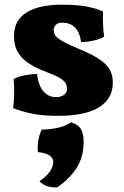

<svg xmlns="http://www.w3.org/2000/svg" viewBox="-20 -487 533 822"><path d="M421 -438Q420 -411 421 -383.5Q422 -356 426 -330Q409 -320 382 -313.5Q355 -307 327 -307Q324 -331 315 -349.5Q306 -368 289 -379Q272 -390 245 -390Q229 -390 219.5 -381Q210 -372 210 -358Q210 -347 216 -336.5Q222 -326 243.5 -313Q265 -300 310 -281Q369 -257 402 -235.5Q435 -214 449 -190Q463 -166 463 -134Q463 -87 436 -55Q409 -23 357 -7Q305 9 230 9Q166 9 122 0.5Q78 -8 36 -24Q39 -45 40 -67.5Q41 -90 40.5 -111Q40 -132 38 -148Q56 -159 85 -164.5Q114 -170 139 -170Q144 -121 166 -96Q188 -71 219 -71Q239 -71 253 -80Q267 -89 267 -107Q267 -121 260 -132Q253 -143 234.5 -154Q216 -165 181 -178Q141 -193 109 -212Q77 -231 58.5 -260Q40 -289 40 -334Q40 -368 54 -393Q68 -418 95 -434.5Q122 -451 160 -459Q198 -467 245 -467Q305 -467 345.5 -460Q386 -453 421 -438ZM284 37Q313 45 325.5 64Q338 83 338 121Q338 185 307.5 232.5Q277 280 225 315Q177 318 149 289Q180 268 194 246.5Q208 225 208 207Q208 171 142 164Q140 138 144 114.5Q148 91 158 68Q198 67 230 59.5Q262 52 284 37Z"/></svg>

Font: Vollkorn Black
Style: Regular
Weight: 900
Designer: Friedrich Althausen
Foundry: Friedrich Althausen
Version: Version 5.000